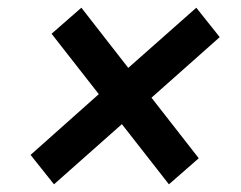

<svg xmlns="http://www.w3.org/2000/svg" viewBox="-20 -585 627 500"><path d="M59.6 -181.6 237.3 -339.8 114.3 -497.1 191.9 -564.9 314 -408.2 491.2 -564.9 552.2 -488.3 374.5 -330.6 497.6 -172.9 419.9 -105 297.4 -261.7 120.6 -105Z"/></svg>

Font: Roboto Mono Medium
Style: Italic
Weight: 500
Designer: Google
Version: Version 2.000985; 2015; ttfautohint (v1.3)